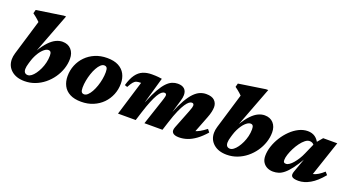

<svg xmlns="http://www.w3.org/2000/svg" viewBox="-51 -1304 3460 1895"><g transform="rotate(20 1679.0 -356.0)"><path d="M208.5 -165Q202.5 -146 199.5 -130Q196.5 -114 196.5 -101.5Q196.5 -76.5 207.8 -64.2Q219 -52 240 -52Q257.5 -52 276.8 -66.5Q296 -81 314.2 -106.2Q332.5 -131.5 347.5 -164Q362.5 -196.5 371.2 -233Q380 -269.5 380 -306Q380 -332.5 372.2 -343.8Q364.5 -355 347.5 -355Q334 -355 319.8 -346.8Q305.5 -338.5 290.8 -323.8Q276 -309 262.2 -288.5Q248.5 -268 236.8 -243.5Q225 -219 216.5 -191.5ZM160 -580.5Q151 -590.5 138.2 -601.5Q125.5 -612.5 111.5 -623.8Q97.5 -635 83.5 -645L93.5 -683L373.5 -725.5H397.5L239 -308.5L237 -306.5Q276.5 -372 313 -409.8Q349.5 -447.5 384 -463.5Q418.5 -479.5 451.5 -479.5Q509.5 -479.5 543.2 -442.5Q577 -405.5 577 -345Q577 -291.5 559.5 -239.5Q542 -187.5 510 -141.5Q478 -95.5 434.5 -60.2Q391 -25 338.8 -5Q286.5 15 228.5 15Q141.5 15 90 -29.8Q38.5 -74.5 38.5 -146.5Q38.5 -161.5 41 -177.2Q43.5 -193 48.5 -210Z M921 -479.5Q993.5 -479.5 1040.2 -454.8Q1087 -430 1109.8 -386.5Q1132.5 -343 1132.5 -287.5Q1132.5 -225.5 1110.2 -170.8Q1088 -116 1047 -74.2Q1006 -32.5 949.2 -8.8Q892.5 15 823.5 15Q751 15 704.2 -9.8Q657.5 -34.5 635 -78Q612.5 -121.5 612.5 -177.5Q612.5 -239.5 634.8 -294Q657 -348.5 698 -390.2Q739 -432 795.5 -455.8Q852 -479.5 921 -479.5ZM827 -64Q845.5 -64 864 -81.2Q882.5 -98.5 898.8 -127.5Q915 -156.5 927.5 -193Q940 -229.5 947 -268Q954 -306.5 954 -342Q954 -376.5 945 -388.8Q936 -401 917.5 -401Q899 -401 880.5 -383.8Q862 -366.5 845.8 -337.2Q829.5 -308 817.2 -271.5Q805 -235 797.8 -196.5Q790.5 -158 790.5 -122.5Q790.5 -88.5 799.8 -76.2Q809 -64 827 -64Z M1961 -39.5 1922 -91Q1951 -90 1976.2 -96.2Q2001.5 -102.5 2029.2 -118.2Q2057 -134 2093.5 -162L2117 -132Q2070 -78.5 2025.5 -46.2Q1981 -14 1938 0.5Q1895 15 1851.5 15Q1803 15 1784.5 -5.2Q1766 -25.5 1782 -66L1858.5 -260.5Q1870 -290 1874 -304.2Q1878 -318.5 1878 -326.5Q1878 -338 1872.8 -344.5Q1867.5 -351 1855.5 -351Q1843 -351 1827.2 -339.5Q1811.5 -328 1792.2 -299.2Q1773 -270.5 1750.5 -219.8Q1728 -169 1703 -90.5L1674 0H1484.5L1573 -266Q1579.5 -285.5 1583 -298Q1586.5 -310.5 1588 -318Q1589.5 -325.5 1589.5 -330Q1589.5 -340.5 1584 -345.5Q1578.5 -350.5 1568.5 -350.5Q1553.5 -350.5 1537.5 -337.5Q1521.5 -324.5 1503.8 -294.5Q1486 -264.5 1465.5 -214.5Q1445 -164.5 1421.5 -90.5L1393 0H1207L1317.5 -362.5Q1315.5 -362.5 1313.8 -362.5Q1312 -362.5 1310 -362.5Q1286 -362.5 1269.2 -357.2Q1252.5 -352 1237.5 -334Q1222.5 -316 1202 -278L1174.5 -287.5Q1195.5 -361.5 1225.8 -403Q1256 -444.5 1296.8 -461.5Q1337.5 -478.5 1390.5 -478.5Q1411.5 -478.5 1427.2 -477.8Q1443 -477 1459 -475.5Q1475 -474 1496 -470.5L1417 -194L1421.5 -203Q1455.5 -288 1486.5 -342.2Q1517.5 -396.5 1546.5 -426.5Q1575.5 -456.5 1604.2 -468Q1633 -479.5 1662.5 -479.5Q1708.5 -479.5 1732.2 -457.5Q1756 -435.5 1756 -394Q1756 -380.5 1753.2 -364.8Q1750.5 -349 1745 -331.5L1703 -189H1701.5Q1737 -276.5 1769.8 -333.2Q1802.5 -390 1833.8 -421.8Q1865 -453.5 1896.5 -466.5Q1928 -479.5 1961 -479.5Q2021 -479.5 2048.8 -452.2Q2076.5 -425 2076.5 -383.5Q2076.5 -363 2070.5 -334.2Q2064.5 -305.5 2049.5 -267.5Z M2332 -165Q2326 -146 2323 -130Q2320 -114 2320 -101.5Q2320 -76.5 2331.2 -64.2Q2342.5 -52 2363.5 -52Q2381 -52 2400.2 -66.5Q2419.5 -81 2437.8 -106.2Q2456 -131.5 2471 -164Q2486 -196.5 2494.8 -233Q2503.5 -269.5 2503.5 -306Q2503.5 -332.5 2495.8 -343.8Q2488 -355 2471 -355Q2457.5 -355 2443.2 -346.8Q2429 -338.5 2414.2 -323.8Q2399.5 -309 2385.8 -288.5Q2372 -268 2360.2 -243.5Q2348.5 -219 2340 -191.5ZM2283.5 -580.5Q2274.5 -590.5 2261.8 -601.5Q2249 -612.5 2235 -623.8Q2221 -635 2207 -645L2217 -683L2497 -725.5H2521L2362.5 -308.5L2360.5 -306.5Q2400 -372 2436.5 -409.8Q2473 -447.5 2507.5 -463.5Q2542 -479.5 2575 -479.5Q2633 -479.5 2666.8 -442.5Q2700.5 -405.5 2700.5 -345Q2700.5 -291.5 2683 -239.5Q2665.5 -187.5 2633.5 -141.5Q2601.5 -95.5 2558 -60.2Q2514.5 -25 2462.2 -5Q2410 15 2352 15Q2265 15 2213.5 -29.8Q2162 -74.5 2162 -146.5Q2162 -161.5 2164.5 -177.2Q2167 -193 2172 -210Z M3035.5 -58 3090.5 -211.5H3093.5Q3051 -139 3016.8 -94.2Q2982.5 -49.5 2953.2 -25.8Q2924 -2 2896.2 6.5Q2868.5 15 2839 15Q2805.5 15 2777.5 1.5Q2749.5 -12 2732.2 -38.8Q2715 -65.5 2715 -106Q2715 -154.5 2732.2 -206.8Q2749.5 -259 2779.8 -307.2Q2810 -355.5 2849.8 -394.2Q2889.5 -433 2935.2 -455.8Q2981 -478.5 3028.5 -478.5Q3073.5 -478.5 3106 -455.8Q3138.5 -433 3162 -380.5L3137.5 -345.5Q3129.5 -368.5 3115 -380.2Q3100.5 -392 3077 -392Q3055.5 -392 3032 -373.5Q3008.5 -355 2986 -324.8Q2963.5 -294.5 2945.5 -259Q2927.5 -223.5 2916.5 -189.8Q2905.5 -156 2905.5 -131Q2905.5 -114 2911.8 -107.5Q2918 -101 2934 -101Q2949.5 -101 2968.2 -113.8Q2987 -126.5 3006.2 -149Q3025.5 -171.5 3043.8 -200.5Q3062 -229.5 3076 -262L3134.5 -395L3193 -464.5H3341L3197.5 -36.5L3165.5 -90Q3195.5 -91 3221.5 -97.8Q3247.5 -104.5 3273.2 -120.2Q3299 -136 3329 -163L3354 -134.5Q3289.5 -56 3227 -20.5Q3164.5 15 3106 15Q3054.5 15 3037.5 -1.2Q3020.5 -17.5 3035.5 -58Z"/></g></svg>

Font: Newsreader ExtraBold
Style: Italic
Weight: 800
Italic angle: -17°
Designer: Hugues Gentile
Foundry: Production Type
Version: Version 1.003